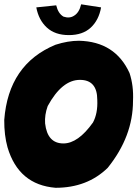

<svg xmlns="http://www.w3.org/2000/svg" viewBox="-29 -894 653 913"><path d="M346.7 -700.2Q518.6 -696.3 586.9 -546.9Q606.9 -486.8 603.5 -414.6Q603.5 -245.6 483.4 -96.2Q386.2 -1 235.4 -1Q59.6 -15.1 6.8 -193.4Q-9.3 -251 -8.8 -323.7Q11.2 -588.4 234.9 -681.2Q293.9 -700.2 346.7 -700.2ZM185.5 -307.1Q196.3 -211.9 272.5 -211.9Q342.3 -211.9 413.1 -311.5Q436.5 -355 433.6 -418.9Q433.6 -514.2 351.1 -514.2Q265.6 -514.2 197.8 -389.6Q182.6 -347.7 185.5 -307.1ZM143.6 -858.9 238.3 -868.7Q247.6 -829.6 272.9 -814.9Q301.8 -805.2 323.2 -819.3Q347.7 -834 356.9 -873.5L451.7 -858.9Q440.9 -798.3 402.6 -762.7Q364.3 -727.1 298.3 -727.1Q232.9 -727.1 193.8 -762.9Q154.8 -798.8 143.6 -858.9Z"/></svg>

Font: Lapsus Pro (theguybrush.com)
Style: Bold
Weight: 700
Designer: Jose Roses
Version: Version 1.00 February 9, 2018, initial release